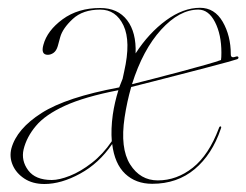

<svg xmlns="http://www.w3.org/2000/svg" viewBox="-20 -452 616 480"><path d="M8.5 -81Q22 -130 84 -169.5Q146 -209 278 -233.5Q282 -244.5 286.5 -255L290.5 -273.5Q307.5 -348.5 288.8 -388.2Q270 -428 230.5 -428Q187 -428 161.8 -404.5Q136.5 -381 130.5 -359L124.5 -337Q121 -325 114 -320Q107 -315 99.5 -315Q81.5 -315 88.5 -340Q98 -375.5 136.5 -403.8Q175 -432 230.5 -432Q274.5 -432 297.8 -401.5Q321 -371 319 -318.5Q352 -369.5 395 -401Q438 -432.5 480 -432.5Q516.5 -432.5 536.8 -397.5Q557 -362.5 557 -316Q557 -305.5 570 -310.5Q574.5 -312 576 -309Q577 -306 573 -304Q570.5 -303 549.2 -297Q528 -291 496 -282.8Q464 -274.5 428.2 -265.2Q392.5 -256 360.5 -247.8Q328.5 -239.5 308 -234.5Q297.5 -198 291.5 -158.5Q280 -81.5 305.2 -41.2Q330.5 -1 374.5 -1Q422 -1 462 -32.8Q502 -64.5 527 -131Q528.5 -136 531 -136Q534.5 -136 532 -130Q510.5 -66 466.8 -29.2Q423 7.5 360.5 7.5Q319.5 7.5 293 -17.5Q266.5 -42.5 260.5 -92Q227.5 -43.5 180.2 -17.8Q133 8 91 8Q61.5 8 41 -5.5Q20.5 -19 11.8 -39.2Q3 -59.5 8.5 -81ZM476 -428Q428.5 -428 382.8 -377.8Q337 -327.5 310 -241.5Q332 -247 365 -255.5Q398 -264 432.5 -273.2Q467 -282.5 494.5 -290.2Q522 -298 532.5 -302Q533.5 -307.5 533.5 -320.5Q533.5 -365.5 517.5 -396.8Q501.5 -428 476 -428ZM530.5 -296.5Q530.5 -296.5 530.5 -297ZM262 -165.5Q266.5 -196 276 -226.5Q191 -210 142 -187.5Q93 -165 69.8 -137.2Q46.5 -109.5 39 -78.5Q32.5 -50.5 50.5 -26.2Q68.5 -2 109.5 -2Q128 -2 154.8 -12.5Q181.5 -23 209.5 -44.8Q237.5 -66.5 259.5 -99Q257 -129 262 -165.5Z"/></svg>

Font: Fraunces 144pt Thin
Style: Italic
Weight: 100
Italic angle: -16°
Version: Version 1.000;[b76b70a41]